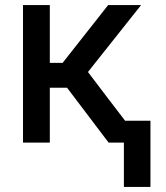

<svg xmlns="http://www.w3.org/2000/svg" viewBox="-20 -566 657 762"><path d="M71.3 0Q71.3 -136.7 71.3 -545.9Q97.7 -545.9 177.7 -545.9Q177.7 -488.3 177.7 -316.4Q190.4 -316.4 228.5 -316.4Q273.4 -374 409.2 -545.9Q441.4 -545.9 540 -545.9Q487.3 -479.5 329.1 -280.3Q381.8 -210 543 0Q509.8 0 411.1 0Q370.1 -54.7 246.1 -217.8Q229.5 -217.8 177.7 -217.8Q177.7 -163.1 177.7 0Q151.4 0 71.3 0ZM577.1 -86.9Q577.1 -21.5 577.1 175.8Q550.8 175.8 471.7 175.8Q471.7 110.4 471.7 -86.9Q498 -86.9 577.1 -86.9Z"/></svg>

Font: DeepSea
Style: Medium
Weight: 500
Designer: Stem
Version: Version 3.019;git-0a5106e0b